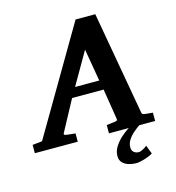

<svg xmlns="http://www.w3.org/2000/svg" viewBox="-180 -796 1022 1112"><g transform="rotate(-15 331.0 -239.5)"><path d="M668 0H391.1V-49.8Q402.3 -50.8 415.8 -52.7Q429.2 -54.7 437 -55.2Q446.8 -56.2 452.1 -58.6Q457.5 -61 456.1 -69.8L426.8 -252.9H237.8L139.2 -69.8Q131.3 -57.6 151.9 -55.2Q160.6 -54.7 175.5 -52.7Q190.4 -50.8 204.1 -49.8V0H-53.2V-49.8L4.9 -56.2L375 -687H493.2L602.1 -70.8Q603.5 -61.5 607.2 -58.6Q610.8 -55.7 622.1 -54.2Q629.9 -53.7 642.8 -52.2Q655.8 -50.8 668 -49.8ZM416 -310.1 382.8 -503.9 271 -310.1ZM600.6 176.8Q581.5 189 550.3 198.5Q519 208 499.5 208Q478 208 456.1 201.7Q434.1 195.3 419.2 180.4Q404.3 165.5 404.3 140.1Q404.3 110.4 421.4 83.7Q438.5 57.1 463.1 35.2Q487.8 13.2 511.2 -1H574.2Q556.2 11.2 536.4 28.1Q516.6 44.9 502.9 65.9Q489.3 86.9 489.3 110.8Q489.3 129.9 501.2 139.9Q513.2 149.9 531.2 149.9Q541 149.9 558.1 140.4Q575.2 130.9 580.6 125Z"/></g></svg>

Font: Charis
Style: Bold Italic
Weight: 700
Italic angle: -11°
Designer: Walt Agee, Miriam Martin, Annie Olsen, Victor Gaultney, Lorna Priest, Alan Ward, Bob Hallissy, Martin Hosken, Sharon Cor
Foundry: SIL Global
Version: Version 7.000